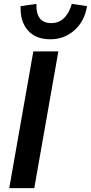

<svg xmlns="http://www.w3.org/2000/svg" viewBox="-20 -977 472 997"><path d="M28 0 153 -710H283L158 0ZM353 -957 432 -945Q419 -866 366 -819.5Q313 -773 242 -773Q165 -773 124.5 -819.5Q84 -866 87 -945L169 -957Q166 -857 246 -857Q323 -857 353 -957Z"/></svg>

Font: Livvic SemiBold
Style: Italic
Weight: 600
Italic angle: -10°
Designer: Jacques Le Bailly, Baron von Fonthausen
Version: Version 1.001; ttfautohint (v1.8.2)